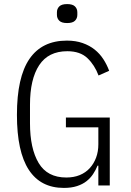

<svg xmlns="http://www.w3.org/2000/svg" viewBox="-20 -909 640 941"><path d="M462 -97H458Q449 -75 436 -55.5Q423 -36 404 -21Q385 -6 357.5 3Q330 12 293 12Q179 12 121 -77Q63 -166 63 -346Q63 -531 124.5 -620.5Q186 -710 308 -710Q351 -710 385 -698Q419 -686 444 -666Q469 -646 486.5 -619Q504 -592 515 -562L463 -539Q444 -590 408.5 -624Q373 -658 310 -658Q217 -658 172 -589.5Q127 -521 127 -396V-305Q127 -181 169.5 -110Q212 -39 305 -39Q342 -39 371 -51Q400 -63 420 -85Q440 -107 451 -136.5Q462 -166 462 -202V-285H303V-333H518V0H462ZM309 -796Q282 -796 270.5 -807.5Q259 -819 259 -836V-849Q259 -866 270.5 -877.5Q282 -889 309 -889Q336 -889 347.5 -877.5Q359 -866 359 -849V-836Q359 -819 347.5 -807.5Q336 -796 309 -796Z"/></svg>

Font: IBM Plex Mono Light
Style: Regular
Weight: 300
Monospace: yes
Designer: Mike Abbink, Paul van der Laan, Pieter van Rosmalen
Foundry: Bold Monday
Version: Version 2.3